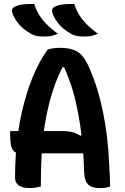

<svg xmlns="http://www.w3.org/2000/svg" viewBox="-20 -955 640 983"><path d="M32 -284H302Q330 -284 352 -278Q374 -272 391 -260L422 -274V-170H83Q62 -170 51 -181Q40 -192 36 -213Q32 -234 32 -264ZM189 0Q175 3 161 5.5Q147 8 132 8Q110 8 93 2.5Q76 -3 66.5 -15Q57 -27 57 -46Q57 -106 61 -163.5Q65 -221 72.5 -275Q80 -329 91.5 -379.5Q103 -430 117 -475.5Q131 -521 148 -562Q165 -603 184 -638Q203 -673 225 -702Q239 -706 255 -708Q271 -710 287 -710Q333 -710 361.5 -698Q390 -686 409.5 -658.5Q429 -631 446 -586Q464 -545 479.5 -493Q495 -441 507.5 -380.5Q520 -320 528 -253Q536 -186 539 -113Q541 -86 542 -57.5Q543 -29 544 0Q533 4 520 6Q507 8 493 8Q467 8 449 1Q431 -6 422 -23Q413 -40 411 -69Q409 -134 404 -196Q399 -258 390 -317Q381 -376 368.5 -431Q356 -486 338 -537Q320 -588 297 -636L332 -611H276L313 -636Q287 -588 267.5 -538Q248 -488 233.5 -432.5Q219 -377 208.5 -312Q198 -247 193.5 -170Q189 -93 189 0ZM155 -935Q165 -904 181 -878Q197 -852 221 -828.5Q245 -805 276 -782Q263 -777 251.5 -773.5Q240 -770 228.5 -769Q217 -768 204 -768Q184 -768 170 -770.5Q156 -773 140 -781Q119 -793 100.5 -808Q82 -823 68.5 -841.5Q55 -860 46 -880Q40 -895 42 -905Q44 -915 56 -921Q68 -927 83 -930Q98 -933 116 -934Q134 -935 155 -935ZM360 -935Q370 -904 386 -878Q402 -852 426 -828.5Q450 -805 481 -782Q468 -777 456.5 -773.5Q445 -770 433.5 -769Q422 -768 409 -768Q389 -768 375 -770.5Q361 -773 345 -781Q324 -793 305.5 -808Q287 -823 273.5 -841.5Q260 -860 251 -880Q245 -895 247 -905Q249 -915 261 -921Q273 -927 288 -930Q303 -933 321 -934Q339 -935 360 -935Z"/></svg>

Font: Recursive Monospace Casual SemiBold
Style: Regular
Weight: 600
Version: Version 1.047